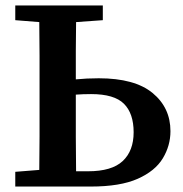

<svg xmlns="http://www.w3.org/2000/svg" viewBox="-20 -684 670 704"><path d="M258 -308Q258 -245 258 -182Q258 -119 259 -56H303Q390 -56 430 -93.5Q470 -131 470 -199Q470 -268 434.5 -303.5Q399 -339 314 -339Q299 -339 285 -338.5Q271 -338 258 -337ZM36 -610V-664H357V-610L259 -603Q258 -550 258 -497Q258 -444 258 -393Q278 -395 299 -396Q320 -397 342 -397Q474 -397 539.5 -343Q605 -289 605 -203Q605 -150 577 -103.5Q549 -57 485 -28.5Q421 0 313 0H36V-54L124 -61Q125 -122 125 -184Q125 -246 125 -308V-356Q125 -418 125 -480Q125 -542 124 -603Z"/></svg>

Font: Source Serif 4 SmText Semibold
Style: Regular
Weight: 600
Designer: Frank Grießhammer
Foundry: Adobe
Version: Version 4.005;hotconv 1.1.0;makeotfexe 2.6.0